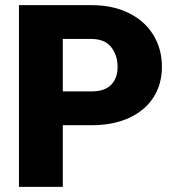

<svg xmlns="http://www.w3.org/2000/svg" viewBox="-20 -731 691 751"><path d="M225.6 -241.2V0H54.2V-710.9H337.9Q421.4 -710.9 483.9 -679.9Q546.4 -648.9 579.8 -594.2Q613.3 -539.6 613.3 -469.7Q613.3 -400.9 579.8 -349.4Q546.4 -297.9 484.1 -269.5Q421.9 -241.2 337.9 -241.2ZM225.6 -578.6V-373.5H337.9Q389.6 -373.5 414.8 -399.4Q439.9 -425.3 439.9 -468.8Q439.9 -516.1 414.3 -547.4Q388.7 -578.6 337.9 -578.6Z"/></svg>

Font: Mardoto Black
Style: Regular
Weight: 900
Designer: Christian Robertson, Vahan Hovhannisyan
Foundry: Google
Version: Version 1.000